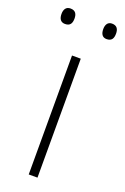

<svg xmlns="http://www.w3.org/2000/svg" viewBox="-152 -759 523 804"><g transform="rotate(20 109.5 -356.5)"><path d="M-12 -679C-12 -658 -4 -644 16 -644C39 -644 46 -658 46 -679C46 -698 39 -713 16 -713C-4 -713 -12 -698 -12 -679ZM174 -679C174 -658 182 -644 201 -644C224 -644 231 -658 231 -679C231 -698 224 -713 201 -713C182 -713 174 -698 174 -679ZM128 0V-530H89V0Z"/></g></svg>

Font: Noto Sans Canadian Aboriginal ExtraLight
Style: Regular
Weight: 200
Designer: Monotype Design Team, Typotheque's Kevin King
Foundry: Monotype Imaging Inc.
Version: Version 2.004